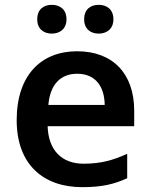

<svg xmlns="http://www.w3.org/2000/svg" viewBox="-20 -764 621 794"><path d="M134 -684C134 -644 161 -625 194 -625C227 -625 255 -644 255 -684C255 -726 227 -744 194 -744C161 -744 134 -726 134 -684ZM328 -684C328 -644 355 -625 388 -625C421 -625 449 -644 449 -684C449 -726 421 -744 388 -744C355 -744 328 -726 328 -684ZM299 -552C149 -552 49 -452 49 -267C49 -82 161 10 320 10C400 10 452 -2 506 -27V-128C447 -101 396 -87 326 -87C234 -87 180 -144 177 -242H535V-306C535 -461 445 -552 299 -552ZM299 -459C376 -459 412 -405 413 -330H180C187 -415 231 -459 299 -459Z"/></svg>

Font: Noto Sans Bengali UI SemiBold
Style: Regular
Weight: 600
Designer: Jelle Bosma - Monotype Design Team
Foundry: Monotype Imaging Inc.
Version: Version 2.003